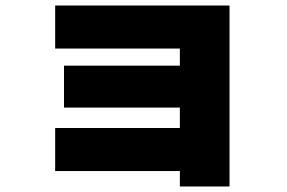

<svg xmlns="http://www.w3.org/2000/svg" viewBox="-20 -612 1040 696"><path d="M632 64V8H180V-148H632V-222H212V-374H632V-436H180V-592H812V64Z"/></svg>

Font: M PLUS 2 Thin Black
Style: Regular
Weight: 900
Version: Version 1.001